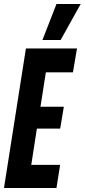

<svg xmlns="http://www.w3.org/2000/svg" viewBox="-35 -943 425 963"><path d="M-15 0 95 -700H351.2L330.8 -580.2H195L168 -407.6H285.2L266.8 -298H150L121.8 -116H266.6L248.2 0ZM177.9 -742.3 248.2 -922.8H369.6L269.1 -742.3Z"/></svg>

Font: Georama ExtraCondensed Thin
Style: Italic
Weight: 100
Width: 2
Italic angle: -9°
Designer: Jean-Baptiste Levee
Foundry: Production Type
Version: Version 1.001